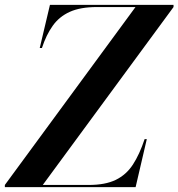

<svg xmlns="http://www.w3.org/2000/svg" viewBox="-71 -770 734 790"><path d="M486.5 -741H328Q259.5 -741 216 -721.2Q172.5 -701.5 145.8 -663.8Q119 -626 101.5 -572.5H92.5L134.5 -750H643V-741L105 -9H294Q362.5 -9 405.5 -30Q448.5 -51 475.8 -92.8Q503 -134.5 524 -197.5H533L487 0H-51V-9Z"/></svg>

Font: Bodoni* 24pt Medium
Style: Italic
Weight: 500
Italic angle: -13°
Version: Version 2.3